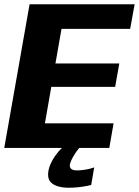

<svg xmlns="http://www.w3.org/2000/svg" viewBox="-38 -695 652 902"><path d="M-18 0H475.5L495.5 -115.5H173L203 -287H503L522.5 -397H222.5L251 -559.5H573.5L594.5 -675H101ZM284.5 187Q308.5 187 330.5 184.5Q352.5 182 369 178.8Q385.5 175.5 390.5 173.5L404.5 91.5Q398.5 94 384.8 97.5Q371 101 354.8 103.2Q338.5 105.5 323.5 105.5Q306 105.5 298 99.5Q290 93.5 290 83.5Q290 72.5 297.8 56.2Q305.5 40 316.2 24.2Q327 8.5 334.5 0H253Q238.5 13.5 223.2 34.5Q208 55.5 198 79.2Q188 103 188 125.5Q188 149 201.5 162.2Q215 175.5 237.2 181.2Q259.5 187 284.5 187Z"/></svg>

Font: Anybody Thin
Style: Bold Italic
Weight: 700
Italic angle: -10°
Version: Version 1.113;gftools[0.9.25]